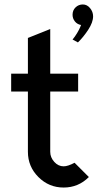

<svg xmlns="http://www.w3.org/2000/svg" viewBox="-20 -830 438 860"><path d="M329 -640 305 -653Q316 -666 325.5 -682Q335 -698 339 -708L343 -718Q326 -721 315.5 -734Q305 -747 305 -764Q305 -784 318.5 -797Q332 -810 351 -810Q370 -810 383.5 -793.5Q397 -777 397 -757Q397 -730 375 -696.5Q353 -663 329 -640ZM314 -101 378 -37Q331 10 265 10Q199 10 152 -37Q105 -84 105 -150V-420H30V-500H105V-660L205 -700V-500H330V-420H205V-150Q205 -125 223 -105Q241 -85 265 -85Q284 -85 314 -101Z"/></svg>

Font: Laverick
Style: Regular
Weight: 400
Designer: Daniel Pimley
Foundry: Daniel Pimley
Version: Version 1.000;PS 001.001;hotconv 1.0.56